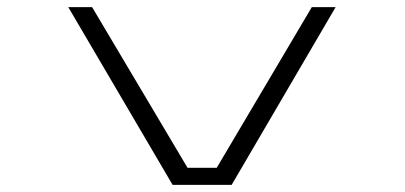

<svg xmlns="http://www.w3.org/2000/svg" viewBox="-20 -520 1140 540"><path d="M465.5 0 172 -500H239L507.5 -48H589.5L857 -500H924L631.5 0Z"/></svg>

Font: Trispace Expanded ExtraLight
Style: Regular
Weight: 200
Width: 7
Designer: Tyler Finck
Foundry: Etcetera Type Company
Version: Version 1.210; ttfautohint (v1.8.3)